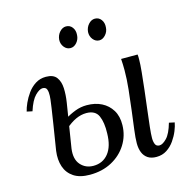

<svg xmlns="http://www.w3.org/2000/svg" viewBox="-108 -830 931 945"><g transform="rotate(-15 358.0 -357.0)"><path d="M575 11Q548 11 531 -0.5Q514 -12 506 -32Q498 -52 498 -79Q498 -105 503.5 -147.5Q509 -190 515.5 -241.5Q522 -293 527.5 -345Q533 -397 533 -442Q533 -457 532.5 -471Q532 -485 531 -500H615Q616 -493 616 -487.5Q616 -482 616 -474Q616 -451 612 -410.5Q608 -370 602.5 -322Q597 -274 591 -226Q585 -178 581 -140.5Q577 -103 577 -84Q577 -66 582.5 -53Q588 -40 604 -40Q620 -40 641 -61.5Q662 -83 677 -136L705 -130Q702 -112 692.5 -88.5Q683 -65 667 -42Q651 -19 628 -4Q605 11 575 11ZM236 11Q185 11 154 -9.5Q123 -30 111 -65.5Q99 -101 105 -146Q118 -227 126 -277.5Q134 -328 138 -356Q142 -384 143.5 -397Q145 -410 145 -416Q146 -434 141.5 -447.5Q137 -461 120 -461Q104 -461 82 -439Q60 -417 43 -364L15 -370Q19 -388 29.5 -411.5Q40 -435 56.5 -458Q73 -481 96.5 -496Q120 -511 150 -511Q188 -511 204 -489.5Q220 -468 221.5 -434Q223 -400 217 -362L181 -137Q174 -84 199 -55.5Q224 -27 264 -27Q312 -27 340.5 -62.5Q369 -98 370 -164Q372 -219 357 -253Q342 -287 296 -287Q269 -287 242 -274.5Q215 -262 187 -237L188 -283Q220 -302 248.5 -313Q277 -324 308 -324Q351 -324 383.5 -307.5Q416 -291 435 -260Q454 -229 453 -184Q452 -130 424 -85.5Q396 -41 347.5 -15Q299 11 236 11ZM452 -616Q433 -616 420 -632Q407 -648 408 -670Q410 -693 424.5 -709Q439 -725 457 -725Q477 -725 489 -709Q501 -693 499 -670Q498 -648 483.5 -632Q469 -616 452 -616ZM305 -616Q286 -616 273 -632Q260 -648 261 -670Q263 -693 277.5 -709Q292 -725 310 -725Q330 -725 342 -709Q354 -693 352 -670Q351 -648 337 -632Q323 -616 305 -616Z"/></g></svg>

Font: Lora
Style: Italic
Weight: 400
Italic angle: -3°
Designer: Olga Karpushina, Alexei Vanyashin (Cyrillic)
Foundry: Cyreal
Version: Version 3.008